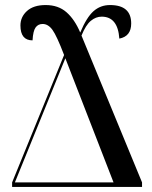

<svg xmlns="http://www.w3.org/2000/svg" viewBox="-20 -741 601 761"><path d="M28 0H543V-18L303 -600Q320 -642 340 -658.5Q360 -675 383 -675Q447 -675 453 -588Q500 -597 500 -648Q500 -721 416 -721Q378 -721 350.5 -696.5Q323 -672 298 -612Q276 -664 243.5 -692.5Q211 -721 161 -721Q113 -721 87 -697.5Q61 -674 61 -640Q61 -581 109 -581Q111 -618 121 -632Q131 -646 149 -646Q171 -646 188 -622.5Q205 -599 234 -523L28 -18ZM39 -18 239 -510 430 -18Z"/></svg>

Font: Noto Serif Display Condensed Semi
Style: Regular
Weight: 600
Width: 3
Designer: Monotype Design Team
Foundry: Monotype Imaging Inc.
Version: Version 1.900